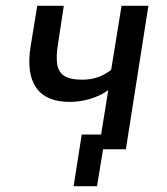

<svg xmlns="http://www.w3.org/2000/svg" viewBox="-20 -517 578 665"><path d="M316 128H235L263 -51H399L392 0H337ZM322 0 355 -205Q328 -185 292 -174.5Q256 -164 222 -164Q140 -164 105.5 -213Q71 -262 86 -356L109 -497H201L181 -365Q174 -323 178 -295.5Q182 -268 202 -254.5Q222 -241 265 -241Q294 -241 318.5 -249.5Q343 -258 365 -275L401 -497H494L416 0Z"/></svg>

Font: Nunito Sans 7pt Condensed Medium
Style: Italic
Weight: 500
Width: 3
Italic angle: -9°
Designer: Vernon Adams
Foundry: Vernon Adams
Version: Version 3.101;gftools[0.9.27]